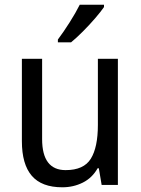

<svg xmlns="http://www.w3.org/2000/svg" viewBox="-20 -786 599 816"><path d="M481 -536V0H412L400 -71H395Q372 -30 332 -10Q292 10 245 10Q157 10 115 -39Q73 -88 73 -186V-536H159V-195Q159 -63 259 -63Q336 -63 366 -111.5Q396 -160 396 -255V-536ZM422 -756Q409 -737 384.5 -708.5Q360 -680 332 -652Q304 -624 282 -606H226V-618Q250 -650 276 -691Q302 -732 319 -766H422Z"/></svg>

Font: Noto Sans Kannada SemiCondensed
Style: Regular
Weight: 400
Width: 4
Designer: Jelle Bosma - Monotype Design Team
Foundry: Monotype Imaging Inc.
Version: Version 2.005; ttfautohint (v1.8.4.7-5d5b)